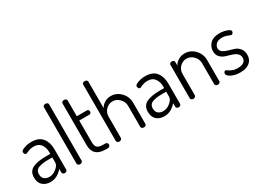

<svg xmlns="http://www.w3.org/2000/svg" viewBox="-35 -1428 2827 2100"><g transform="rotate(-30 1378.5 -378.0)"><path d="M198 -479Q292 -479 335.5 -424.5Q379 -370 379 -286V-26Q379 -15 370 -7.5Q361 0 347 0Q334 0 325.5 -7.5Q317 -15 317 -26V-70Q250 7 166 7Q106 7 68 -26.5Q30 -60 30 -125Q30 -202 89.5 -232Q149 -262 263 -262H314V-286Q314 -341 285 -381.5Q256 -422 196 -422Q156 -422 123.5 -407.5Q91 -393 89 -393Q77 -393 70 -404Q63 -415 63 -428Q63 -447 106 -463Q149 -479 198 -479ZM314 -153V-217H272Q232 -217 204.5 -214Q177 -211 150 -203Q123 -195 109 -177Q95 -159 95 -131Q95 -89 119 -68.5Q143 -48 182 -48Q229 -48 271.5 -83Q314 -118 314 -153Z M574 -739V-26Q574 -16 564.5 -8Q555 0 541 0Q528 0 518.5 -8Q509 -16 509 -26V-739Q509 -749 518 -756Q527 -763 541 -763Q555 -763 564.5 -756Q574 -749 574 -739Z M771 -419V-147Q771 -98 791.5 -78.5Q812 -59 864 -59H892Q905 -59 913.5 -50.5Q922 -42 922 -30Q922 -18 913.5 -9Q905 0 892 0H864Q706 0 706 -147V-674Q706 -684 716 -691Q726 -698 738 -698Q751 -698 761 -691Q771 -684 771 -674V-473H900Q910 -473 916.5 -465Q923 -457 923 -446Q923 -435 916.5 -427Q910 -419 900 -419Z M1070 -292V-26Q1070 -16 1060 -8Q1050 0 1037 0Q1024 0 1014.5 -8Q1005 -16 1005 -26V-739Q1005 -749 1014 -756Q1023 -763 1037 -763Q1051 -763 1060.5 -756Q1070 -749 1070 -739V-403Q1087 -435 1121.5 -457Q1156 -479 1202 -479Q1274 -479 1326.5 -424Q1379 -369 1379 -292V-26Q1379 -14 1369.5 -7Q1360 0 1346 0Q1334 0 1324 -7Q1314 -14 1314 -26V-292Q1314 -341 1277 -380Q1240 -419 1190 -419Q1143 -419 1106.5 -384Q1070 -349 1070 -292Z M1636 -479Q1730 -479 1773.5 -424.5Q1817 -370 1817 -286V-26Q1817 -15 1808 -7.5Q1799 0 1785 0Q1772 0 1763.5 -7.5Q1755 -15 1755 -26V-70Q1688 7 1604 7Q1544 7 1506 -26.5Q1468 -60 1468 -125Q1468 -202 1527.5 -232Q1587 -262 1701 -262H1752V-286Q1752 -341 1723 -381.5Q1694 -422 1634 -422Q1594 -422 1561.5 -407.5Q1529 -393 1527 -393Q1515 -393 1508 -404Q1501 -415 1501 -428Q1501 -447 1544 -463Q1587 -479 1636 -479ZM1752 -153V-217H1710Q1670 -217 1642.5 -214Q1615 -211 1588 -203Q1561 -195 1547 -177Q1533 -159 1533 -131Q1533 -89 1557 -68.5Q1581 -48 1620 -48Q1667 -48 1709.5 -83Q1752 -118 1752 -153Z M2004 -292V-26Q2004 -16 1994 -8Q1984 0 1971 0Q1957 0 1948 -8Q1939 -16 1939 -26V-449Q1939 -460 1948 -466.5Q1957 -473 1971 -473Q1983 -473 1992 -466Q2001 -459 2001 -449V-403Q2018 -435 2053 -457Q2088 -479 2135 -479Q2207 -479 2260 -424Q2313 -369 2313 -292V-26Q2313 -14 2303 -7Q2293 0 2280 0Q2268 0 2258 -7Q2248 -14 2248 -26V-292Q2248 -341 2211 -380Q2174 -419 2123 -419Q2076 -419 2040 -384Q2004 -349 2004 -292Z M2560 -48Q2613 -48 2638 -68Q2663 -88 2663 -119Q2663 -155 2637.5 -176.5Q2612 -198 2576 -208Q2540 -218 2503.5 -230Q2467 -242 2441.5 -269.5Q2416 -297 2416 -343Q2416 -398 2455.5 -438.5Q2495 -479 2574 -479Q2623 -479 2665.5 -463.5Q2708 -448 2708 -430Q2708 -420 2700 -408Q2692 -396 2681 -396Q2678 -396 2644 -410Q2610 -424 2575 -424Q2525 -424 2500 -400Q2475 -376 2475 -346Q2475 -315 2500.5 -297Q2526 -279 2562.5 -269.5Q2599 -260 2635.5 -247.5Q2672 -235 2697.5 -203.5Q2723 -172 2723 -122Q2723 -62 2680.5 -27.5Q2638 7 2562 7Q2496 7 2450.5 -16.5Q2405 -40 2405 -65Q2405 -75 2412 -85Q2419 -95 2428 -95Q2435 -95 2450 -83.5Q2465 -72 2493 -60Q2521 -48 2560 -48Z"/></g></svg>

Font: Dosis
Style: Regular
Weight: 400
Designer: Edgar Tolentino, Pablo Impallari, Igino Marini
Foundry: Edgar Tolentino, Pablo Impallari, Igino Marini
Version: Version 1.007